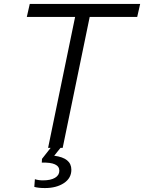

<svg xmlns="http://www.w3.org/2000/svg" viewBox="-20 -750 731 974"><path d="M691 -730 676 -664H435L298 0H287L255 40Q342 51 342 111Q342 154 304 179Q266 204 208 204Q174 204 154 198L157 159Q175 165 198 165Q237 165 259 152Q281 139 281 116Q281 72 192 75L193 56L237 0H224L361 -664H116L131 -730Z"/></svg>

Font: Nacelle Light
Style: Italic
Weight: 300
Italic angle: -12°
Designer: Sora Sagano
Foundry: Sora Sagano
Version: Version 1.000;FEAKit 1.0